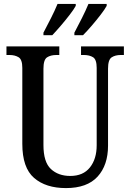

<svg xmlns="http://www.w3.org/2000/svg" viewBox="-20 -951 666 981"><path d="M317 10Q214 10 154 -42Q94 -94 94 -216V-604Q94 -647 75 -658.5Q56 -670 29 -670H13V-714H283V-670H268Q239 -670 220.5 -658Q202 -646 202 -600V-210Q202 -123 240 -87.5Q278 -52 339 -52Q405 -52 439.5 -95.5Q474 -139 474 -209V-604Q474 -647 455.5 -658.5Q437 -670 409 -670H394V-714H613V-670H597Q569 -670 550.5 -658Q532 -646 532 -600V-207Q532 -107 478.5 -48.5Q425 10 317 10ZM360 -784Q379 -820 398.5 -858.5Q418 -897 432 -931H525V-921Q516 -904 494.5 -876Q473 -848 448.5 -819.5Q424 -791 404 -771H360ZM202 -784Q221 -820 240.5 -858.5Q260 -897 274 -931H367V-921Q358 -904 336.5 -876Q315 -848 290.5 -819.5Q266 -791 247 -771H202Z"/></svg>

Font: Noto Serif Armenian Condensed Medium
Style: Regular
Weight: 500
Width: 3
Designer: Monotype Design Team
Foundry: Monotype Imaging Inc.
Version: Version 2.008; ttfautohint (v1.8.4.7-5d5b)